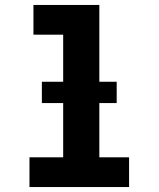

<svg xmlns="http://www.w3.org/2000/svg" viewBox="-20 -755 640 775"><path d="M99 0V-120H235V-615H115V-735H381V-120H501V0ZM451 -339H149V-425H451Z"/></svg>

Font: Iosevka Custom Heavy Extended
Style: Regular
Weight: 900
Width: 7
Monospace: yes
Designer: Belleve Invis
Foundry: Belleve Invis
Version: Version 11.2.4; ttfautohint (v1.8.4)